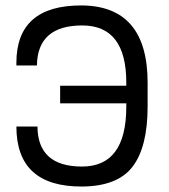

<svg xmlns="http://www.w3.org/2000/svg" viewBox="-20 -683 619 703"><path d="M442.4 -304.7H200.2V-369.1H442.4V-380.9Q442.4 -589.8 281.2 -589.8Q117.2 -589.8 115.2 -443.4H40V-453.1Q40 -664.1 279.3 -663.1Q520.5 -661.1 520.5 -379.9V-293Q520.5 -145.5 465.8 -73.2Q411.1 -1 280.3 0Q40 1 40 -219.7H117.2Q118.2 -73.2 280.3 -73.2Q442.4 -73.2 442.4 -292Z"/></svg>

Font: BF_TEXT
Style: Regular
Weight: 400
Foundry: EA DICE
Version: Version 1.404